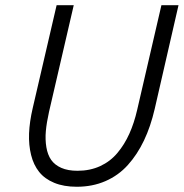

<svg xmlns="http://www.w3.org/2000/svg" viewBox="-20 -710 708 740"><path d="M275.9 9.8Q225.6 9.8 189 -5.4Q152.3 -20.5 130.9 -47.4Q109.4 -74.2 99.9 -112.5Q90.3 -150.9 92 -195.8Q93.8 -240.7 106 -293L198.2 -689.9H264.2L168.9 -278.8Q159.7 -237.8 156.7 -204.8Q153.8 -171.9 158.7 -142.6Q163.6 -113.3 177.2 -93.8Q190.9 -74.2 216.3 -63Q241.7 -51.8 278.8 -51.8Q327.1 -51.8 366.2 -69.8Q405.3 -87.9 432.6 -120.6Q460 -153.3 478.5 -194.6Q497.1 -235.8 508.8 -287.1L602.1 -689.9H668L576.2 -290Q560.5 -222.2 534.9 -168.5Q509.3 -114.7 472.9 -74.2Q436.5 -33.7 386.5 -12Q336.4 9.8 275.9 9.8Z"/></svg>

Font: HK Grotesk Light Italic
Style: Regular
Weight: 300
Italic angle: -13°
Designer: Alfredo Marco Pradil and Stefan Peev
Foundry: Hanken Design Co.
Version: Version 1.000;PS 001.000;hotconv 1.0.88;makeotf.lib2.5.64775